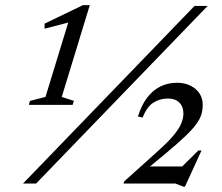

<svg xmlns="http://www.w3.org/2000/svg" viewBox="-20 -694 839 726"><path d="M67 0 715.5 -671.5H765L116.5 0ZM644.5 -40.5 730 -125H742L679.5 11.5H672.5L643.5 0H447L449.5 -8L578.5 -124Q617 -158.5 637.2 -183.2Q657.5 -208 665.5 -227.5Q673.5 -247 673.5 -265Q673.5 -291 658 -306.2Q642.5 -321.5 615.5 -321.5Q583.5 -321.5 559 -305.2Q534.5 -289 519.5 -249.5L501.5 -253.5Q515 -296.5 536.2 -324.5Q557.5 -352.5 586 -366.8Q614.5 -381 649.5 -381Q691 -381 718.8 -358Q746.5 -335 746.5 -296.5Q746.5 -278.5 741.5 -261.5Q736.5 -244.5 722.2 -224.8Q708 -205 680.5 -178.8Q653 -152.5 608.5 -115.5L517.5 -40L521.5 -64.5H694ZM152 -327.5 248.5 -643 254.5 -613 148.5 -585.5V-604.5L293.5 -674.5H319.5L213.5 -327.5L259.5 -312.5L254.5 -297.5H89L93.5 -312.5Z"/></svg>

Font: Newsreader 20pt
Style: Italic
Weight: 400
Italic angle: -17°
Version: Version 1.003